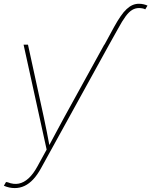

<svg xmlns="http://www.w3.org/2000/svg" viewBox="-33 -776 791 1004"><path d="M513.2 -542.5 563.5 -634.8Q581.5 -667.5 597.7 -690.9Q613.8 -714.4 629.2 -728.5Q644.5 -742.7 660.2 -749.5Q675.8 -756.3 693.8 -756.3Q706.5 -756.3 718.5 -753.4Q730.5 -750.5 738.3 -746.6L726.6 -727.1Q720.7 -730.5 711.7 -732.2Q702.6 -733.9 693.4 -733.9Q674.8 -733.9 658.2 -724.1Q641.6 -714.4 624 -690.7Q606.4 -667 584 -625.5L537.6 -542.5ZM-12.7 195.3 -1.5 175.8 7.3 177.2Q38.1 189.5 65.2 184.1Q92.3 178.7 116.7 156.2Q141.1 133.8 162.1 95.2L210.9 6.3L90.3 -542.5H113.3L195.8 -164.1Q204.6 -125 211.9 -86.2Q219.2 -47.4 226.6 -8.8H220.2Q241.2 -47.4 261.7 -86.2Q282.2 -125 303.7 -164.1L512.2 -542.5H537.6L181.6 103.5Q162.6 138.2 141.1 161.4Q119.6 184.6 95.5 196Q71.3 207.5 43.9 207.5Q30.3 207.5 16.1 204.6Q2 201.7 -12.7 195.3Z"/></svg>

Font: Inter 16pt Thin
Style: Italic
Weight: 250
Italic angle: -9.3988°
Version: Version 4.001;git-66647c0bb